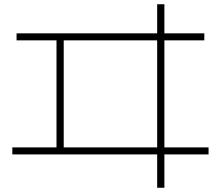

<svg xmlns="http://www.w3.org/2000/svg" viewBox="-20 -812 1040 904"><path d="M720 72V-85H38V-118H246V-622H58V-655H720V-792H754V-655H942V-622H754V-118H962V-85H754V72ZM280 -118H720V-622H280Z"/></svg>

Font: M PLUS 2 Thin ExtraLight
Style: Regular
Weight: 250
Version: Version 1.001